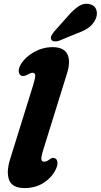

<svg xmlns="http://www.w3.org/2000/svg" viewBox="-20 -972 527 1004"><path d="M331 -590 206 -188Q194.5 -151 196.5 -138.8Q198.5 -126.5 211 -126.5Q225 -126.5 242.5 -141Q255.5 -150 267 -144.5Q277.5 -140.5 280.2 -124.8Q283 -109 270.5 -84Q249.5 -42 207 -15.2Q164.5 11.5 109 11.5Q44.5 11.5 28 -30.2Q11.5 -72 33.5 -141.5L153 -525.5Q165 -564 164.2 -577.8Q163.5 -591.5 150 -591.5Q140 -591.5 122.5 -581Q104 -571 92.5 -576Q81 -580 78.2 -596.2Q75.5 -612.5 89.5 -636.5Q113.5 -675.5 159.2 -700.5Q205 -725.5 255 -725.5Q313 -725.5 331.8 -689.5Q350.5 -653.5 331 -590ZM331 -883Q361.5 -919.5 391 -939Q420.5 -958.5 452 -949.5Q478.5 -941.5 484.8 -917Q491 -892.5 477.5 -867Q464 -842 441.8 -826.2Q419.5 -810.5 380 -796.5L289 -759Q276.5 -754.5 264.5 -755.8Q252.5 -757 248 -765.5Q243.5 -775.5 249.2 -786.2Q255 -797 264.5 -808.5Z"/></svg>

Font: Fraunces 72pt S100
Style: Bold Italic
Weight: 700
Italic angle: -16°
Version: Version 1.000; ttfautohint (v1.8.3)